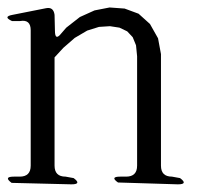

<svg xmlns="http://www.w3.org/2000/svg" viewBox="-28 -515 548 511"><path d="M286.1 -29.3Q263.7 -44.9 292 -44.9H307.6Q336.9 -44.9 336.9 -74.2V-365.2L334 -394.5L325.2 -416L310.5 -431.6L290 -441.4L264.6 -445.3L235.4 -443.4L204.1 -433.6L170.9 -414.1L140.6 -387.7L117.2 -362.3V-74.2Q117.2 -44.9 146.5 -44.9L168 -41Q190.4 -24.4 162.1 -24.4L2.9 -28.3Q-19.5 -44.9 8.8 -44.9H24.4Q53.7 -44.9 53.7 -74.2V-434.6Q53.7 -463.9 25.4 -459H3.9Q-21.5 -470.7 5.9 -475.6L94.7 -493.2Q114.3 -497.1 117.2 -475.6L118.2 -433.6Q118.2 -404.3 135.7 -426.8L148.4 -441.4L184.6 -469.7L223.6 -487.3L263.7 -495.1L303.7 -492.2L340.8 -478.5L371.1 -451.2L392.6 -413.1L400.4 -371.1V-74.2Q400.4 -44.9 429.7 -44.9L451.2 -41Q473.6 -24.4 445.3 -24.4Z"/></svg>

Font: B2 Hana
Style: Regular
Weight: 500
Version: 2020-08-05; (max)